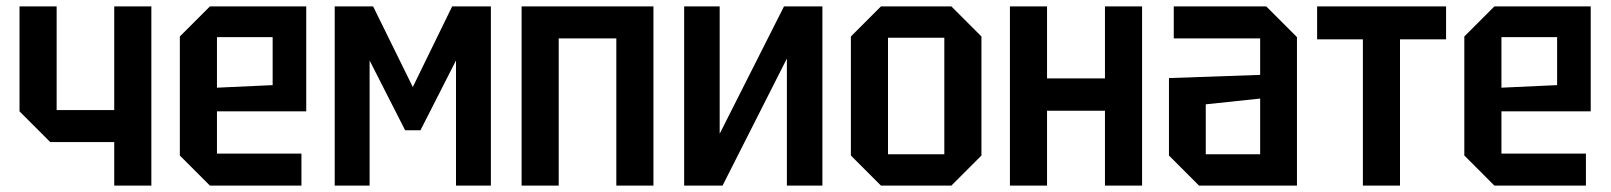

<svg xmlns="http://www.w3.org/2000/svg" viewBox="-20 -580 5033 600"><path d="M453 -560V0H337V-136H137L41 -232V-560H157V-236H337V-560Z M542 -94V-466L636 -560H937V-232H658V-100H922V0H636ZM658 -306 832 -314V-464H658Z M1026 0V-560H1146L1270 -308L1393 -560H1514V0H1405V-391L1294 -173H1246L1135 -391V0Z M1610 0V-560H2022V0H1906V-460H1726V0Z M2550 0H2439V-397L2238 0H2118V-560H2229V-162L2430 -560H2550Z M2639 -94V-466L2733 -560H2953L3047 -466V-94L2953 0H2733ZM2755 -98H2931V-462H2755Z M3136 0V-560H3252V-335H3433V-560H3549V0H3433V-234H3252V0Z M3633 -94V-336L3918 -346V-460H3648V-560H3937L4033 -464V0H3727ZM3748 -254V-98H3918V-272Z M4355 0V-457H4499V-560H4096V-457H4239V0Z M4556 -94V-466L4650 -560H4951V-232H4672V-100H4936V0H4650ZM4672 -306 4846 -314V-464H4672Z"/></svg>

Font: Tektur SemiCondensed Medium
Style: Regular
Weight: 500
Width: 4
Designer: Adam Jagosz
Foundry: Adam Jagosz
Version: Version 1.005;gftools[0.9.30]